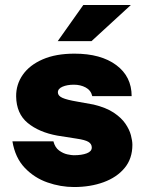

<svg xmlns="http://www.w3.org/2000/svg" viewBox="-20 -743 586 773"><path d="M278 10Q224 10 171 -8.5Q118 -27 79.5 -67.5Q41 -108 30 -174H195Q201.5 -149 218 -137Q234.5 -125 251.5 -121.5Q268.5 -118 277 -118Q309.5 -118 329.5 -125.8Q349.5 -133.5 349.5 -149Q349.5 -163.5 336 -171.8Q322.5 -180 287.5 -185L211 -197Q137 -210.5 91.5 -248Q46 -285.5 45 -355Q44.5 -403 71.8 -442Q99 -481 151.8 -504Q204.5 -527 280 -527Q386 -527 448 -481Q510 -435 510 -356H351.5Q346 -379.5 325 -390.8Q304 -402 277.5 -402Q250.5 -402 231.8 -394Q213 -386 213 -371Q213 -357.5 231 -349.2Q249 -341 290.5 -334L357 -322Q407 -310 437.8 -289.5Q468.5 -269 484.8 -245.2Q501 -221.5 507 -198.8Q513 -176 513 -160Q513 -104.5 481.8 -66.8Q450.5 -29 397.2 -9.5Q344 10 278 10ZM212.5 -577.5 315.5 -723H507L348.5 -577.5Z"/></svg>

Font: Public Sans Thin Black
Style: Regular
Weight: 900
Version: Version 2.001